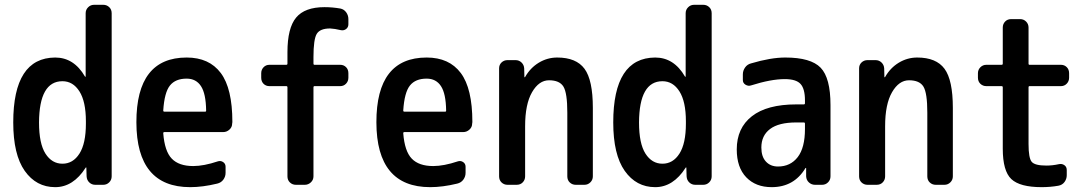

<svg xmlns="http://www.w3.org/2000/svg" viewBox="-20 -770 4540 800"><path d="M240.2 -431.6Q143.6 -431.6 142.6 -259.8Q142.6 -171.9 169.4 -129.9Q196.3 -87.9 240.2 -87.9Q284.2 -87.9 311 -129.9Q337.9 -171.9 337.9 -254.9V-264.6Q337.9 -346.7 311 -389.2Q284.2 -431.6 240.2 -431.6ZM210 9.8Q130.9 9.8 83 -58.1Q35.2 -126 35.2 -259.8Q35.2 -529.3 210 -530.3Q288.1 -530.3 334 -451.2Q334 -450.2 335.9 -450.2Q336.9 -450.2 336.9 -451.2V-714.8Q336.9 -729.5 347.2 -739.7Q357.4 -750 372.1 -750H410.2Q424.8 -750 435.1 -740.2Q445.3 -730.5 445.3 -714.8V-35.2Q445.3 -20.5 435.1 -10.3Q424.8 0 410.2 0H377Q362.3 0 352.1 -9.8Q341.8 -19.5 340.8 -35.2L339.8 -71.3Q339.8 -72.3 338.9 -72.3Q336.9 -72.3 336.9 -71.3Q285.2 9.8 210 9.8Z M757.8 -442.4Q710.9 -442.4 688 -413.6Q665 -384.8 660.2 -309.6Q660.2 -304.7 665 -304.7H835Q838.9 -304.7 838.9 -309.6Q837.9 -379.9 817.4 -411.1Q796.9 -442.4 757.8 -442.4ZM772.5 9.8Q548.8 9.8 548.3 -260.3Q547.9 -530.3 757.8 -530.3Q851.6 -530.3 899.9 -465.8Q948.2 -401.4 948.2 -261.7Q948.2 -260.7 947.8 -258.3Q947.3 -255.9 947.3 -254.9Q947.3 -240.2 936 -230Q924.8 -219.7 910.2 -219.7H665Q660.2 -219.7 660.2 -214.8Q666 -139.6 695.8 -108.9Q725.6 -78.1 785.2 -78.1Q829.1 -78.1 887.7 -97.7Q899.4 -101.6 909.7 -94.7Q919.9 -87.9 919.9 -75.2V-49.8Q919.9 -34.2 910.6 -21.5Q901.4 -8.8 884.8 -4.9Q824.2 9.8 772.5 9.8Z M1102.5 -411.1Q1087.9 -411.1 1078.1 -420.9Q1068.4 -430.7 1068.4 -446.3V-464.8Q1068.4 -479.5 1078.1 -489.7Q1087.9 -500 1102.5 -500H1172.9Q1177.7 -500 1177.7 -504.9V-552.7Q1177.7 -653.3 1213.9 -696.8Q1250 -740.2 1332 -740.2Q1365.2 -740.2 1398.4 -734.4Q1413.1 -731.4 1422.4 -718.8Q1431.6 -706.1 1431.6 -690.4V-668.9Q1431.6 -656.2 1421.9 -648.9Q1412.1 -641.6 1399.4 -644.5Q1375 -650.4 1355.5 -651.4Q1313.5 -651.4 1299.8 -628.9Q1286.1 -606.4 1286.1 -532.2V-504.9Q1286.1 -500 1290 -500H1397.5Q1412.1 -500 1421.9 -490.2Q1431.6 -480.5 1431.6 -464.8V-446.3Q1431.6 -431.6 1421.9 -421.4Q1412.1 -411.1 1397.5 -411.1H1290Q1286.1 -411.1 1286.1 -406.2V-35.2Q1286.1 -20.5 1275.4 -10.3Q1264.6 0 1250 0H1212.9Q1198.2 0 1188 -9.8Q1177.7 -19.5 1177.7 -35.2V-406.2Q1177.7 -411.1 1172.9 -411.1Z M1757.8 -442.4Q1710.9 -442.4 1688 -413.6Q1665 -384.8 1660.2 -309.6Q1660.2 -304.7 1665 -304.7H1835Q1838.9 -304.7 1838.9 -309.6Q1837.9 -379.9 1817.4 -411.1Q1796.9 -442.4 1757.8 -442.4ZM1772.5 9.8Q1548.8 9.8 1548.3 -260.3Q1547.9 -530.3 1757.8 -530.3Q1851.6 -530.3 1899.9 -465.8Q1948.2 -401.4 1948.2 -261.7Q1948.2 -260.7 1947.8 -258.3Q1947.3 -255.9 1947.3 -254.9Q1947.3 -240.2 1936 -230Q1924.8 -219.7 1910.2 -219.7H1665Q1660.2 -219.7 1660.2 -214.8Q1666 -139.6 1695.8 -108.9Q1725.6 -78.1 1785.2 -78.1Q1829.1 -78.1 1887.7 -97.7Q1899.4 -101.6 1909.7 -94.7Q1919.9 -87.9 1919.9 -75.2V-49.8Q1919.9 -34.2 1910.6 -21.5Q1901.4 -8.8 1884.8 -4.9Q1824.2 9.8 1772.5 9.8Z M2094.7 0Q2080.1 0 2069.8 -9.8Q2059.6 -19.5 2059.6 -35.2V-485.4Q2059.6 -500 2069.8 -509.8Q2080.1 -519.5 2094.7 -519.5H2127.9Q2142.6 -519.5 2152.8 -509.8Q2163.1 -500 2164.1 -485.4L2165 -449.2Q2165 -448.2 2166 -448.2Q2168 -448.2 2168 -449.2Q2189.5 -487.3 2225.1 -508.8Q2260.7 -530.3 2301.8 -530.3Q2380.9 -530.3 2415.5 -483.4Q2450.2 -436.5 2450.2 -320.3V-35.2Q2450.2 -20.5 2439.9 -10.3Q2429.7 0 2415 0H2378.9Q2364.3 0 2354 -9.8Q2343.8 -19.5 2343.8 -35.2V-300.8Q2343.8 -382.8 2327.6 -409.2Q2311.5 -435.5 2267.6 -435.5Q2225.6 -435.5 2196.8 -385.7Q2168 -335.9 2168 -244.1V-35.2Q2168 -20.5 2158.2 -10.3Q2148.4 0 2132.8 0Z M2740.2 -431.6Q2643.6 -431.6 2642.6 -259.8Q2642.6 -171.9 2669.4 -129.9Q2696.3 -87.9 2740.2 -87.9Q2784.2 -87.9 2811 -129.9Q2837.9 -171.9 2837.9 -254.9V-264.6Q2837.9 -346.7 2811 -389.2Q2784.2 -431.6 2740.2 -431.6ZM2710 9.8Q2630.9 9.8 2583 -58.1Q2535.2 -126 2535.2 -259.8Q2535.2 -529.3 2710 -530.3Q2788.1 -530.3 2834 -451.2Q2834 -450.2 2835.9 -450.2Q2836.9 -450.2 2836.9 -451.2V-714.8Q2836.9 -729.5 2847.2 -739.7Q2857.4 -750 2872.1 -750H2910.2Q2924.8 -750 2935.1 -740.2Q2945.3 -730.5 2945.3 -714.8V-35.2Q2945.3 -20.5 2935.1 -10.3Q2924.8 0 2910.2 0H2877Q2862.3 0 2852.1 -9.8Q2841.8 -19.5 2840.8 -35.2L2839.8 -71.3Q2839.8 -72.3 2838.9 -72.3Q2836.9 -72.3 2836.9 -71.3Q2785.2 9.8 2710 9.8Z M3297.9 -259.8Q3224.6 -259.8 3188.5 -232.4Q3152.3 -205.1 3152.3 -155.3Q3152.3 -117.2 3171.4 -96.7Q3190.4 -76.2 3221.7 -76.2Q3273.4 -76.2 3303.7 -115.2Q3334 -154.3 3334 -232.4V-254.9Q3334 -259.8 3329.1 -259.8ZM3195.3 9.8Q3128.9 9.8 3089.4 -31.2Q3049.8 -72.3 3049.8 -147.5Q3049.8 -236.3 3112.8 -285.6Q3175.8 -335 3297.9 -335H3329.1Q3334 -335 3334 -339.8V-351.6Q3334 -400.4 3315.4 -420.4Q3296.9 -440.4 3250 -440.4Q3192.4 -440.4 3109.4 -414.1Q3097.7 -410.2 3086.4 -417Q3075.2 -423.8 3075.2 -436.5V-460Q3075.2 -475.6 3084.5 -488.8Q3093.8 -502 3109.4 -505.9Q3191.4 -530.3 3252 -530.3Q3358.4 -530.3 3399.4 -487.8Q3440.4 -445.3 3440.4 -332V-35.2Q3440.4 -20.5 3430.2 -10.3Q3419.9 0 3405.3 0H3376Q3361.3 0 3350.6 -9.8Q3339.8 -19.5 3338.9 -35.2V-69.3Q3338.9 -70.3 3337.9 -70.3Q3335.9 -70.3 3335.9 -69.3Q3288.1 9.8 3195.3 9.8Z M3594.7 0Q3580.1 0 3569.8 -9.8Q3559.6 -19.5 3559.6 -35.2V-485.4Q3559.6 -500 3569.8 -509.8Q3580.1 -519.5 3594.7 -519.5H3627.9Q3642.6 -519.5 3652.8 -509.8Q3663.1 -500 3664.1 -485.4L3665 -449.2Q3665 -448.2 3666 -448.2Q3668 -448.2 3668 -449.2Q3689.5 -487.3 3725.1 -508.8Q3760.7 -530.3 3801.8 -530.3Q3880.9 -530.3 3915.5 -483.4Q3950.2 -436.5 3950.2 -320.3V-35.2Q3950.2 -20.5 3939.9 -10.3Q3929.7 0 3915 0H3878.9Q3864.3 0 3854 -9.8Q3843.8 -19.5 3843.8 -35.2V-300.8Q3843.8 -382.8 3827.6 -409.2Q3811.5 -435.5 3767.6 -435.5Q3725.6 -435.5 3696.8 -385.7Q3668 -335.9 3668 -244.1V-35.2Q3668 -20.5 3658.2 -10.3Q3648.4 0 3632.8 0Z M4089.8 -411.1Q4075.2 -411.1 4064.9 -420.9Q4054.7 -430.7 4054.7 -446.3V-464.8Q4054.7 -479.5 4064.9 -489.7Q4075.2 -500 4089.8 -500H4153.3Q4158.2 -500 4158.2 -504.9V-655.3Q4158.2 -669.9 4168 -680.2Q4177.7 -690.4 4193.4 -690.4H4230.5Q4245.1 -690.4 4255.4 -680.2Q4265.6 -669.9 4265.6 -655.3V-504.9Q4265.6 -500 4269.5 -500H4400.4Q4415 -500 4424.8 -490.2Q4434.6 -480.5 4434.6 -464.8V-446.3Q4434.6 -431.6 4424.8 -421.4Q4415 -411.1 4400.4 -411.1H4269.5Q4265.6 -411.1 4265.6 -406.2V-169.9Q4265.6 -111.3 4278.8 -95.7Q4292 -80.1 4339.8 -80.1Q4365.2 -80.1 4391.6 -85.9Q4404.3 -88.9 4414.6 -82Q4424.8 -75.2 4424.8 -61.5V-40Q4424.8 -24.4 4415.5 -11.7Q4406.2 1 4389.6 3.9Q4356.4 9.8 4320.3 9.8Q4229.5 9.8 4193.8 -23.9Q4158.2 -57.6 4158.2 -150.4V-406.2Q4158.2 -411.1 4153.3 -411.1Z"/></svg>

Font: Rounded-L Mgen+ 1m medium
Style: Regular
Weight: 500
Designer: [Source Han Sans]
Ryoko NISHIZUKA  (kana & ideographs); Paul D. Hunt (Latin, Greek & Cyrillic); Wenlong ZHANG  (bopomofo
Version: Version 1.059.20150602